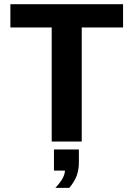

<svg xmlns="http://www.w3.org/2000/svg" viewBox="-20 -679 640 921"><path d="M372.1 -547.4V0H228V-547.4H29.8V-658.7H570.3V-547.4ZM358.4 99.6Q358.4 135.3 347.9 163.8Q337.4 192.4 312.5 222.2H245.6Q291.5 173.3 291.5 139.2H238.8V38.1H358.4Z"/></svg>

Font: Cousine
Style: Bold
Weight: 700
Monospace: yes
Designer: Steve Matteson
Foundry: Ascender Corporation
Version: Version 1.20